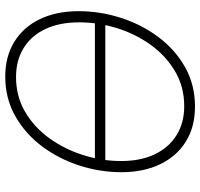

<svg xmlns="http://www.w3.org/2000/svg" viewBox="-36 -742 788 757"><g transform="rotate(-90 358.5 -364.0)"><path d="M649.9 -384.3 644 -343.3H95.2L101.1 -384.3ZM316.4 10.3Q236.3 10.3 178.5 -25.6Q120.6 -61.5 89.1 -127Q57.6 -192.4 57.6 -279.3Q57.6 -364.3 84 -445.8Q110.4 -527.3 159.9 -593.3Q209.5 -659.2 279.1 -698.5Q348.6 -737.8 434.6 -737.8Q514.2 -737.8 572.3 -701.7Q630.4 -665.5 661.4 -600.6Q692.4 -535.6 692.4 -447.8Q692.4 -363.3 666 -281.5Q639.6 -199.7 590.3 -133.8Q541 -67.9 471.7 -28.8Q402.3 10.3 316.4 10.3ZM317.9 -32.2Q394 -32.2 455.1 -68.1Q516.1 -104 559.3 -163.8Q602.5 -223.6 625.5 -297.1Q648.4 -370.6 648.4 -446.3Q648.4 -523.9 622.1 -579.6Q595.7 -635.3 547.1 -665.3Q498.5 -695.3 433.1 -695.3Q356.4 -695.3 295.4 -659.4Q234.4 -623.5 191.2 -563.5Q147.9 -503.4 124.8 -429.7Q101.6 -356 101.6 -280.8Q101.6 -204.1 128.2 -148.4Q154.8 -92.8 203.4 -62.5Q252 -32.2 317.9 -32.2Z"/></g></svg>

Font: Inter 28pt ExtraLight
Style: Italic
Weight: 250
Italic angle: -9.3988°
Designer: Rasmus Andersson
Foundry: rsms
Version: Version 4.001;git-66647c0bb